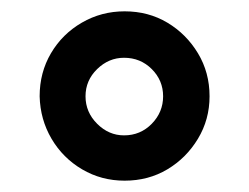

<svg xmlns="http://www.w3.org/2000/svg" viewBox="-20 -719 440 339"><path d="M200 -400Q159 -400 125 -420Q91 -440 71 -474Q51 -508 50 -549Q50 -591 70 -625Q90 -659 124.5 -679Q159 -699 200 -699Q242 -699 275.5 -679Q309 -659 329.5 -625Q350 -591 350 -549Q350 -508 329.5 -474Q309 -440 275.5 -420Q242 -400 200 -400ZM199 -480Q228 -480 248 -500.5Q268 -521 268 -549Q268 -577 248 -597Q228 -617 199 -617Q172 -617 151.5 -597Q131 -577 131 -549Q131 -521 151.5 -500.5Q172 -480 199 -480Z"/></svg>

Font: Archivo SemiBold ExtraBold
Style: Regular
Weight: 800
Version: Version 2.001